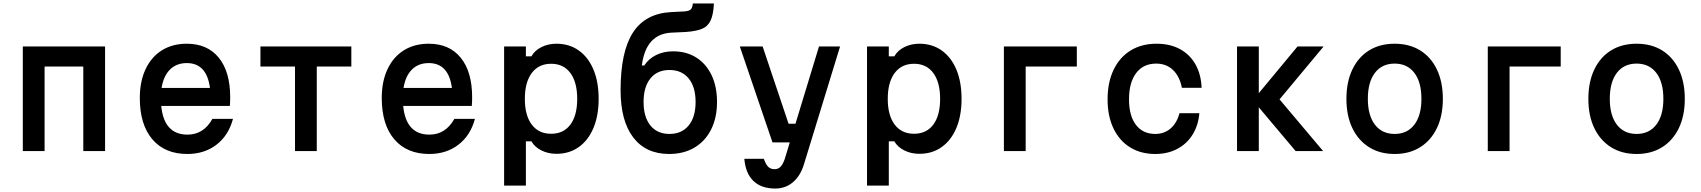

<svg xmlns="http://www.w3.org/2000/svg" viewBox="-20 -874 9840 1111"><path d="M112 0V-605H588V0H462V-489H238V0Z M1328 -186Q1303 -91 1233 -37Q1163 17 1064 17Q934 17 861.5 -68Q789 -153 789 -307Q789 -403 822.5 -474Q856 -545 917 -583Q978 -621 1061 -621Q1180 -621 1246 -540Q1312 -459 1312 -311Q1312 -298 1311.5 -285.5Q1311 -273 1310 -261H913Q929 -95 1065 -95Q1158 -95 1209 -186ZM1061 -509Q1001 -509 963.5 -471.5Q926 -434 915 -365H1195Q1176 -509 1061 -509Z M1687 0V-489H1487V-605H2013V-489H1813V0Z M2728 -186Q2703 -91 2633 -37Q2563 17 2464 17Q2334 17 2261.5 -68Q2189 -153 2189 -307Q2189 -403 2222.5 -474Q2256 -545 2317 -583Q2378 -621 2461 -621Q2580 -621 2646 -540Q2712 -459 2712 -311Q2712 -298 2711.5 -285.5Q2711 -273 2710 -261H2313Q2329 -95 2465 -95Q2558 -95 2609 -186ZM2461 -509Q2401 -509 2363.5 -471.5Q2326 -434 2315 -365H2595Q2576 -509 2461 -509Z M2897 200V-605H3023V-548H3055Q3074 -582 3113 -601.5Q3152 -621 3200 -621Q3274 -621 3329 -582Q3384 -543 3414 -471.5Q3444 -400 3444 -302Q3444 -205 3414 -133.5Q3384 -62 3329 -23Q3274 16 3200 16Q3152 16 3113 -3.5Q3074 -23 3055 -56H3023V200ZM3169 -100Q3241 -100 3280.5 -153Q3320 -206 3320 -302Q3320 -398 3280.5 -451.5Q3241 -505 3169 -505Q3097 -505 3057 -451.5Q3017 -398 3017 -302Q3017 -206 3057 -153Q3097 -100 3169 -100Z M3852 17Q3717 17 3644 -79Q3571 -175 3571 -352Q3571 -575 3642.5 -685.5Q3714 -796 3863 -804L3941 -808Q3968 -810 3977.5 -820Q3987 -830 3989 -854H4111Q4108 -789 4091.5 -754.5Q4075 -720 4040.5 -706.5Q4006 -693 3948 -689L3864 -685Q3717 -677 3694 -495H3708Q3733 -534 3776.5 -555.5Q3820 -577 3875 -577Q3952 -577 4009 -541Q4066 -505 4097.5 -439Q4129 -373 4129 -284Q4129 -193 4095 -125Q4061 -57 3998.5 -20Q3936 17 3852 17ZM3854 -99Q3925 -99 3965 -148Q4005 -197 4005 -284Q4005 -371 3965 -420Q3925 -469 3854 -469Q3783 -469 3743.5 -420Q3704 -371 3704 -284Q3704 -197 3743.5 -148Q3783 -99 3854 -99Z M4261 -605H4393L4543 -158H4583L4719 -605H4841L4631 80Q4610 146 4567 181.5Q4524 217 4466 217Q4385 217 4339.5 173Q4294 129 4287 45H4400Q4411 77 4425 91Q4439 105 4462 105Q4483 105 4496.5 91Q4510 77 4521 46L4550 -50H4450Z M4997 200V-605H5123V-548H5155Q5174 -582 5213 -601.5Q5252 -621 5300 -621Q5374 -621 5429 -582Q5484 -543 5514 -471.5Q5544 -400 5544 -302Q5544 -205 5514 -133.5Q5484 -62 5429 -23Q5374 16 5300 16Q5252 16 5213 -3.5Q5174 -23 5155 -56H5123V200ZM5269 -100Q5341 -100 5380.5 -153Q5420 -206 5420 -302Q5420 -398 5380.5 -451.5Q5341 -505 5269 -505Q5197 -505 5157 -451.5Q5117 -398 5117 -302Q5117 -206 5157 -153Q5197 -100 5269 -100Z M5789 0V-605H6211V-489H5915V0Z M6665 17Q6581 17 6519 -21.5Q6457 -60 6423 -131Q6389 -202 6389 -299Q6389 -398 6424 -470.5Q6459 -543 6522.5 -582Q6586 -621 6673 -621Q6750 -621 6807.5 -590Q6865 -559 6897.5 -501.5Q6930 -444 6933 -366H6819Q6806 -432 6767.5 -469Q6729 -506 6670 -506Q6596 -506 6554.5 -451.5Q6513 -397 6513 -299Q6513 -204 6553 -151.5Q6593 -99 6665 -99Q6717 -99 6753.5 -130.5Q6790 -162 6805 -219H6920Q6914 -148 6880.5 -94.5Q6847 -41 6791.5 -12Q6736 17 6665 17Z M7138 0V-605H7264V-335L7488 -605H7639L7384 -299L7636 0H7477L7264 -253V0Z M8050 17Q7965 17 7902.5 -22Q7840 -61 7805.5 -132.5Q7771 -204 7771 -302Q7771 -400 7805.5 -472Q7840 -544 7902.5 -582.5Q7965 -621 8050 -621Q8135 -621 8197.5 -582.5Q8260 -544 8294.5 -472Q8329 -400 8329 -302Q8329 -204 8294.5 -132.5Q8260 -61 8197.5 -22Q8135 17 8050 17ZM8050 -99Q8123 -99 8164 -152.5Q8205 -206 8205 -302Q8205 -399 8164 -452.5Q8123 -506 8050 -506Q7977 -506 7936 -452.5Q7895 -399 7895 -302Q7895 -206 7936 -152.5Q7977 -99 8050 -99Z M8589 0V-605H9011V-489H8715V0Z M9450 17Q9365 17 9302.5 -22Q9240 -61 9205.5 -132.5Q9171 -204 9171 -302Q9171 -400 9205.5 -472Q9240 -544 9302.5 -582.5Q9365 -621 9450 -621Q9535 -621 9597.5 -582.5Q9660 -544 9694.5 -472Q9729 -400 9729 -302Q9729 -204 9694.5 -132.5Q9660 -61 9597.5 -22Q9535 17 9450 17ZM9450 -99Q9523 -99 9564 -152.5Q9605 -206 9605 -302Q9605 -399 9564 -452.5Q9523 -506 9450 -506Q9377 -506 9336 -452.5Q9295 -399 9295 -302Q9295 -206 9336 -152.5Q9377 -99 9450 -99Z"/></svg>

Font: Martian Mono Medium
Style: Regular
Weight: 500
Monospace: yes
Designer: Roman Shamin
Foundry: Evil Martians
Version: Version 1.000; ttfautohint (v1.8.4.7-5d5b)